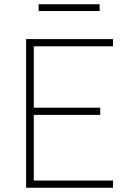

<svg xmlns="http://www.w3.org/2000/svg" viewBox="-20 -884 612 904"><path d="M103 0V-700H512V-666H139V-377H452V-343H139V-34H512V0ZM162 -832V-864H449V-832Z"/></svg>

Font: TitilliumText22L Th
Style: Thin
Weight: 100
Designer: Campivisivi
Foundry: Campivisivi
Version: 1.000